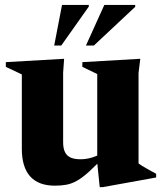

<svg xmlns="http://www.w3.org/2000/svg" viewBox="-20 -738 654 774"><path d="M234.5 -164.5Q234.5 -140 242 -124.8Q249.5 -109.5 264.8 -102.8Q280 -96 304 -96Q328.5 -96 351 -103Q373.5 -110 393.5 -122L400.5 -107.5Q364.5 -69 338.5 -45.5Q312.5 -22 291 -9.8Q269.5 2.5 248.2 6.5Q227 10.5 201.5 10.5Q135 10.5 101.5 -27Q68 -64.5 68 -138V-438L3.5 -468.5V-487.5L238.5 -501L234.5 -445ZM382 16.5 372 -81V-439.5L312 -468.5V-487.5L545.5 -501L538.5 -443.5V-79Q543 -75.5 551.5 -70.2Q560 -65 570.5 -59Q581 -53 591 -47.5Q601 -42 609.5 -37.5V-22.5L393.5 16.5ZM326.5 -554.5 400.5 -718H525V-710.5L358.5 -554.5ZM198.5 -554.5 230 -718H338V-711.5L227 -554.5Z"/></svg>

Font: Newsreader 60pt
Style: Bold
Weight: 700
Designer: Hugues Gentile
Foundry: Production Type
Version: Version 1.003